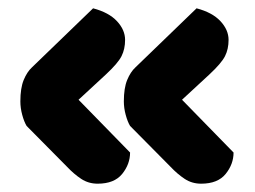

<svg xmlns="http://www.w3.org/2000/svg" viewBox="-20 -461 614 462"><path d="M169 -221 293 -94Q293 -66 274 -42.5Q255 -19 215 -19Q193 -19 175.5 -30.5Q158 -42 141 -60L44 -158Q38 -168 33.5 -184.5Q29 -201 29 -217Q29 -249 37 -268.5Q45 -288 57 -299L204 -441Q242 -431 261.5 -410Q281 -389 281 -365Q281 -343 272.5 -326Q264 -309 235 -282ZM418 -221 542 -94Q542 -66 523 -42.5Q504 -19 464 -19Q442 -19 424.5 -30.5Q407 -42 390 -60L293 -158Q287 -168 282.5 -184.5Q278 -201 278 -217Q278 -249 286 -268.5Q294 -288 306 -299L453 -441Q491 -431 510.5 -410Q530 -389 530 -365Q530 -343 521.5 -326Q513 -309 484 -282Z"/></svg>

Font: Baloo Bhaijaan 2 ExtraBold
Style: Regular
Weight: 800
Designer: Sanskriti Dholi, Noopur Datye and Ek Type
Foundry: Ek Type
Version: Version 1.701